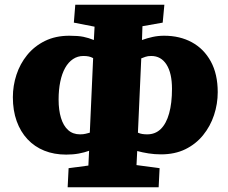

<svg xmlns="http://www.w3.org/2000/svg" viewBox="-20 -754 956 806"><path d="M264 32 268 -48 351 -59 354 -121Q335 -114 311 -109.5Q287 -105 258 -105Q207 -105 166 -121.5Q125 -138 95.5 -169.5Q66 -201 50 -245.5Q34 -290 34 -346Q34 -394 49 -440Q64 -486 94 -523Q124 -560 168.5 -582Q213 -604 271 -604Q308 -604 330 -599.5Q352 -595 374 -586L377 -642L290 -659L296 -734H670L663 -659L578 -644L576 -586Q598 -594 621 -599Q644 -604 669 -604Q735 -604 785.5 -576.5Q836 -549 865 -496Q894 -443 894 -367Q894 -318 878.5 -271Q863 -224 832.5 -186.5Q802 -149 758 -127.5Q714 -106 656 -106Q629 -106 603.5 -110Q578 -114 556 -120L553 -61L650 -48L646 32ZM316 -190Q330 -190 339.5 -192.5Q349 -195 357 -197L371 -510Q362 -515 352.5 -517Q343 -519 330 -519Q306 -519 286.5 -506Q267 -493 253.5 -469Q240 -445 233 -411Q226 -377 226 -336Q226 -292 236 -259Q246 -226 266 -208Q286 -190 316 -190ZM559 -197Q568 -193 577.5 -191.5Q587 -190 598 -190Q632 -190 655 -212.5Q678 -235 690 -278Q702 -321 702 -381Q702 -447 679 -483Q656 -519 615 -519Q600 -519 590.5 -515.5Q581 -512 573 -509Z"/></svg>

Font: Literata 18pt ExtraBold
Style: Italic
Weight: 800
Italic angle: -2°
Designer: Latin by Veronika Burian and Jose Scaglione. Greek by Irene Vlachou. Cyrillic by Vera Evstafieva
Foundry: TypeTogether
Version: Version 3.103;gftools[0.9.29]